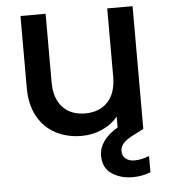

<svg xmlns="http://www.w3.org/2000/svg" viewBox="-54 -599 756 860"><g transform="rotate(-5 324.5 -169.5)"><path d="M589 124V197Q551 212 508 212Q454 212 414.5 185.5Q375 159 375 104Q375 35 460 -16V-65Q433 -31 389.5 -11.5Q346 8 297 8Q232 8 180.5 -19Q129 -46 99.5 -99Q70 -152 70 -227V-551H183V-244Q183 -170 220 -130.5Q257 -91 321 -91Q385 -91 422.5 -130.5Q460 -170 460 -244V-551H574V0H573L574 1L525 26Q494 42 481 57.5Q468 73 468 92Q468 113 483 125.5Q498 138 523 138Q553 138 589 124Z"/></g></svg>

Font: Poppins-tnum Medium
Style: Regular
Weight: 500
Designer: Ninad Kale (Devanagari), Jonny Pinhorn (Latin)
Foundry: Indian Type Foundry
Version: Version 4.004